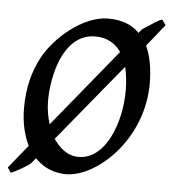

<svg xmlns="http://www.w3.org/2000/svg" viewBox="-50 -508 520 577"><g transform="rotate(5 210.5 -219.0)"><path d="M221 -400C254 -400 280 -387 299 -360L107 -125C101 -144 96 -169 96 -195C96 -270 124 -400 221 -400ZM202 -35C165 -35 141 -61 126 -83L318 -317C323 -296 326 -272 326 -246C326 -148 283 -35 202 -35ZM396 -273C396 -317 389 -356 375 -386L428 -452L417 -468C404 -465 388 -452 359 -434L349 -422C328 -444 297 -457 255 -457C178 -457 94 -382 62 -321C40 -280 26 -230 26 -168C26 -123 35 -86 50 -55L-7 15L3 30C16 26 53 5 62 -4L75 -20C112 19 156 20 168 20H169C260 20 396 -103 396 -273Z"/></g></svg>

Font: Temporarium
Style: Italic
Weight: 400
Italic angle: -7°
Version: Version 1.1